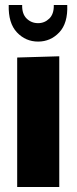

<svg xmlns="http://www.w3.org/2000/svg" viewBox="-20 -751 308 771"><path d="M49 0V-520L218 -525V0ZM133 -584Q83 -584 48 -621Q13 -658 15 -731H69Q68 -695 87 -676.5Q106 -658 133 -658Q159 -658 178 -676.5Q197 -695 196 -731H250Q253 -658 218 -621Q183 -584 133 -584Z"/></svg>

Font: Murecho
Style: Bold
Weight: 700
Designer: Neil Summerour
Foundry: Positype
Version: Version 1.010; ttfautohint (v1.8.3)